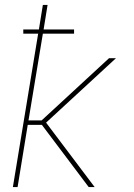

<svg xmlns="http://www.w3.org/2000/svg" viewBox="-20 -755 540 775"><path d="M338 0 149 -251H92L51 0H32L134 -619H74V-636H137L153 -735H172L156 -636H279V-619H153L95 -269H148L420 -520H448L166 -260L362 0Z"/></svg>

Font: Iosevka Term Curly Th Obl
Style: Regular
Weight: 100
Italic angle: -9°
Designer: Belleve Invis
Foundry: Belleve Invis
Version: Version 32.3.0